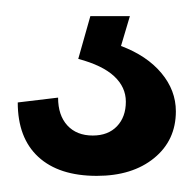

<svg xmlns="http://www.w3.org/2000/svg" viewBox="-20 -20 238 238"><path d="M100 198Q53 198 27.5 174.5Q2 151 2 107L52 101Q52 123 63.5 135.5Q75 148 95 148Q114 148 125 136.5Q136 125 136 106Q136 88 121.5 74.5Q107 61 77 53L92 0H141L130 37Q162 49 180 70.5Q198 92 198 118Q198 154 171 176Q144 198 100 198Z"/></svg>

Font: Pathway Extreme 28pt Medium
Style: Regular
Weight: 500
Designer: Eduardo Rodriguez Tunni
Foundry: Eduardo Rodriguez Tunni
Version: Version 1.001;gftools[0.9.26]